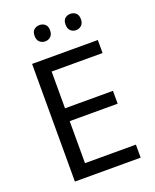

<svg xmlns="http://www.w3.org/2000/svg" viewBox="-164 -1001 884 1095"><g transform="rotate(-20 278.0 -454.0)"><path d="M496 0H97V-714H496V-635H187V-412H478V-334H187V-79H496ZM165 -859Q165 -885 179 -896.5Q193 -908 212 -908Q231 -908 245 -896.5Q259 -885 259 -859Q259 -834 245 -821.5Q231 -809 212 -809Q193 -809 179 -821.5Q165 -834 165 -859ZM353 -859Q353 -885 366.5 -896.5Q380 -908 399 -908Q418 -908 432 -896.5Q446 -885 446 -859Q446 -834 432 -821.5Q418 -809 399 -809Q380 -809 366.5 -821.5Q353 -834 353 -859Z"/></g></svg>

Font: Noto Sans Lepcha
Style: Regular
Weight: 400
Designer: Monotype Design Team
Foundry: Monotype Imaging Inc.
Version: Version 2.006; ttfautohint (v1.8.4.7-5d5b)